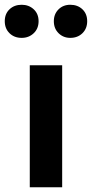

<svg xmlns="http://www.w3.org/2000/svg" viewBox="-60 -786 386 806"><path d="M201 -512H65V0H201ZM-40 -697Q-40 -666 -20 -646.5Q0 -627 31 -627Q61 -627 81.5 -646.5Q102 -666 102 -697Q102 -728 81.5 -747Q61 -766 31 -766Q0 -766 -20 -747Q-40 -728 -40 -697ZM166 -697Q166 -666 186 -646.5Q206 -627 235 -627Q266 -627 286 -646.5Q306 -666 306 -697Q306 -728 286 -747Q266 -766 235 -766Q205 -766 185.5 -746.5Q166 -727 166 -697Z"/></svg>

Font: Geom SemiBold
Style: Bold
Weight: 600
Version: Version 1.102